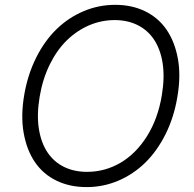

<svg xmlns="http://www.w3.org/2000/svg" viewBox="-20 -757 797 787"><path d="M707 -359.7Q693.2 -276.3 658.6 -207Q623.9 -137.8 575.3 -90.2Q526.6 -42.6 464.8 -16.3Q403.1 9.9 335.2 9.9Q265.6 9.9 211.1 -16.7Q156.6 -43.3 123 -92.7Q89.5 -142 77.1 -211.8Q64.6 -281.6 79.2 -367.5Q93.4 -451 128 -520.2Q162.6 -589.5 211.5 -637.1Q260.3 -684.7 322.3 -710.9Q384.2 -737.2 452.1 -737.2Q521 -737.2 575.3 -710.6Q629.6 -683.9 663.2 -634.6Q696.7 -585.2 709.3 -515.6Q721.9 -446 707 -359.7ZM643.5 -367.5Q655.5 -440.3 646.7 -497.5Q637.8 -554.7 611.7 -594.1Q585.6 -633.5 544.2 -654.1Q502.8 -674.7 449.9 -674.7Q395.2 -674.7 345 -653.1Q294.7 -631.4 253.9 -591.6Q213.1 -551.8 183.8 -492.2Q154.5 -432.5 142.4 -359.7Q130.3 -286.9 139.2 -229.8Q148.1 -172.6 174.2 -133.2Q200.3 -93.8 241.8 -73.2Q283.4 -52.6 336.6 -52.6Q410.2 -52.6 473.7 -89.7Q537.3 -126.8 582.6 -198.9Q627.8 -271 643.5 -367.5Z"/></svg>

Font: Karasuma Gothic
Style: Light Italic
Weight: 300
Italic angle: 9.39998°
Designer: Rasmus Andersson / Ryoko Nishizuka
Foundry: rsms
Version: Version 1.00